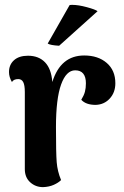

<svg xmlns="http://www.w3.org/2000/svg" viewBox="-20 -758 508 789"><path d="M454 -416Q454 -378 431 -353Q408 -328 373 -327Q333 -327 314 -348Q325 -366 329 -381Q333 -396 333 -416Q333 -442 322 -455.5Q311 -469 289 -469Q252 -469 231 -410.5Q210 -352 210 -236Q210 -129 213 -91.5Q216 -54 231 -18Q220 -7 201 1.5Q182 10 157 11Q126 11 104 -9Q82 -29 82 -63V-380Q82 -408 75.5 -420.5Q69 -433 55 -433Q36 -433 29 -421Q17 -441 17 -462Q17 -492 37.5 -510.5Q58 -529 95 -529Q139 -529 165 -502Q191 -475 195 -421Q229 -530 326 -530Q383 -530 418.5 -499.5Q454 -469 454 -416ZM223 -570Q187 -572 176 -579L266 -737Q269 -738 277 -738Q302 -738 337 -728.5Q372 -719 381 -712Z"/></svg>

Font: Arima Madurai Black
Style: Regular
Weight: 900
Designer: Joana Correia and Natanael Gama
Foundry: NDISCOVER
Version: Version 1.019